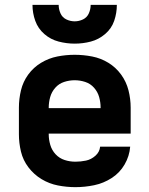

<svg xmlns="http://www.w3.org/2000/svg" viewBox="-20 -764 616 792"><path d="M291 8Q330 8 368.5 0Q407 -8 440.5 -29.5Q474 -51 494 -85.5Q514 -120 517 -159H393Q391 -137 373.5 -121.5Q356 -106 334.5 -101.5Q313 -97 291 -97Q268 -97 246.5 -104Q225 -111 209.5 -127.5Q194 -144 187.5 -166Q181 -188 181 -210V-213H519V-320Q519 -356 510 -391.5Q501 -427 479.5 -456.5Q458 -486 427 -505Q396 -524 360 -531Q324 -538 288 -538Q252 -538 216.5 -531Q181 -524 149.5 -505Q118 -486 96.5 -456.5Q75 -427 66.5 -391.5Q58 -356 58 -320V-210Q58 -174 66.5 -138.5Q75 -103 97.5 -73.5Q120 -44 151.5 -25Q183 -6 219 1Q255 8 291 8ZM181 -318V-320Q181 -342 187 -363.5Q193 -385 208 -402Q223 -419 244.5 -426Q266 -433 288 -433Q310 -433 331.5 -426Q353 -419 368 -402Q383 -385 389 -363.5Q395 -342 395 -320V-318ZM288 -584Q322 -584 354.5 -592.5Q387 -601 413.5 -623.5Q440 -646 451 -678Q462 -710 462 -744H354Q354 -726 346.5 -709Q339 -692 322.5 -684Q306 -676 288 -676Q270 -676 253.5 -684Q237 -692 229.5 -709Q222 -726 222 -744H114Q114 -710 125.5 -678Q137 -646 163 -623.5Q189 -601 222 -592.5Q255 -584 288 -584Z"/></svg>

Font: Iosevka Sparkle
Style: Bold
Weight: 700
Designer: Belleve Invis
Foundry: Belleve Invis
Version: Version 4.5.0; ttfautohint (v1.8.3)